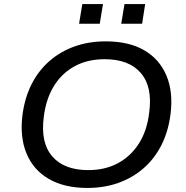

<svg xmlns="http://www.w3.org/2000/svg" viewBox="-20 -918 918 947"><path d="M411 9Q298 9 221.5 -35Q145 -79 111 -160.5Q77 -242 91 -352Q102 -436 136 -503Q170 -570 224 -617Q278 -664 348 -689Q418 -714 501 -714Q616 -714 691.5 -670Q767 -626 801 -545Q835 -464 821 -354Q810 -269 776 -202Q742 -135 688 -88Q634 -41 564 -16Q494 9 411 9ZM415 -79Q499 -79 562.5 -113.5Q626 -148 666 -211.5Q706 -275 716 -364Q733 -490 674.5 -558Q616 -626 496 -626Q413 -626 349.5 -592Q286 -558 246.5 -494.5Q207 -431 196 -342Q179 -215 237.5 -147Q296 -79 415 -79ZM578 -801 594 -898H696L681 -801ZM370 -801 386 -898H488L472 -801Z"/></svg>

Font: Nunito Sans 10pt SemiExpanded Medium
Style: Italic
Weight: 500
Width: 6
Italic angle: -9°
Designer: Vernon Adams
Foundry: Vernon Adams
Version: Version 3.101;gftools[0.9.27]